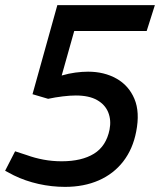

<svg xmlns="http://www.w3.org/2000/svg" viewBox="-38 -721 625 750"><path d="M216 9Q164 9 112.5 -2.5Q61 -14 16 -36L-18 -54L21 -130L67 -115Q97 -104 131.5 -97.5Q166 -91 203 -91Q281 -91 329 -120.5Q377 -150 390 -215Q397 -251 385 -281.5Q373 -312 341.5 -330Q310 -348 258 -348Q236 -348 207 -344.5Q178 -341 150 -335L89 -353L186 -701H567L535 -600H252L203 -426Q230 -434 256.5 -437.5Q283 -441 306 -441Q369 -441 417 -414Q465 -387 487 -335Q509 -283 494 -207Q481 -139 443.5 -90.5Q406 -42 348 -16.5Q290 9 216 9Z"/></svg>

Font: REM
Style: Italic
Weight: 400
Italic angle: -11°
Designer: Octavio Pardo
Foundry: Ashler Design
Version: Version 1.005;gftools[0.9.28]